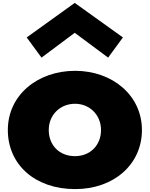

<svg xmlns="http://www.w3.org/2000/svg" viewBox="-20 -1281 1032 1323"><path d="M164 -1023 266 -884 495 -1055 725 -884 827 -1023 495 -1261ZM34 -385C34 -625 238 -793 498 -793C753 -793 958 -625 958 -385C958 -148 764 22 498 22C220 22 34 -148 34 -385ZM316 -385C316 -280 389 -205 497 -205C601 -205 676 -280 676 -385C676 -491 596 -566 497 -566C396 -566 316 -491 316 -385Z"/></svg>

Font: Poland Can Into
Style: BigWritings
Weight: 700
Foundry: Cannot Into Space Fonts
Version: Version 0.92